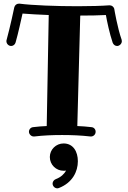

<svg xmlns="http://www.w3.org/2000/svg" viewBox="-20 -733 698 1048"><path d="M644 -516C621 -581 604 -682 604 -683C602 -695 591 -704 579 -704C578 -704 577 -704 577 -704C537 -701 474 -699 404 -699C288 -699 155 -704 87 -713C86 -713 84 -713 83 -713C71 -713 61 -705 58 -693C58 -692 35 -584 16 -515C15 -513 15 -510 15 -508C15 -495 26 -482 41 -482C52 -482 62 -490 65 -501C80 -553 95 -624 103 -659C141 -656 191 -653 246 -651L235 -45C210 -44 186 -42 161 -39C148 -38 138 -27 138 -14C138 -1 150 12 164 12C165 12 166 12 167 12C217 6 267 4 319 4C370 4 422 6 474 12C475 12 476 12 477 12C489 12 502 2 502 -14C502 -27 493 -38 479 -39C454 -42 428 -44 402 -45L418 -648C472 -648 521 -649 558 -651C564 -617 578 -550 595 -500C599 -489 609 -482 619 -482C632 -482 645 -494 645 -508C645 -511 644 -514 644 -516ZM405 147C405 95 380 50 327 50C286 50 252 83 252 124C252 166 286 199 327 199C332 199 336 199 341 198C330 217 313 234 284 245C274 249 267 259 267 269C267 282 278 295 293 295C296 295 299 294 302 293C376 264 405 203 405 147Z"/></svg>

Font: Ribeye
Style: Regular
Weight: 400
Designer: Astigmatic (AOETI)
Foundry: Astigmatic (AOETI)
Version: Version 1.000